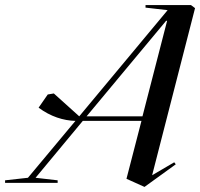

<svg xmlns="http://www.w3.org/2000/svg" viewBox="-121 -720 788 756"><path d="M448 16 571 -73 565 -81 478 -30 647 -688 631 -700H452V-690L539 -680L191 -262L91 -352L67 -348L31 -296C78 -261 129 -245 176 -244L-11 -20L-101 -10V0H106V-10L19 -20L205 -244H436L377 -16ZM220 -262 533 -638H537L440 -262Z"/></svg>

Font: Mazius Display Extra italic
Style: Regular
Weight: 400
Italic angle: -17°
Designer: Alberto Casagrande & Collletttivo
Foundry: Collletttivo
Version: Version 2.000;Glyphs 3.2 (3217)